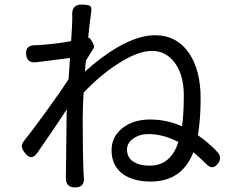

<svg xmlns="http://www.w3.org/2000/svg" viewBox="-20 -799 1026 845"><path d="M310 26Q268 26 270 -19Q270 -25 270 -31Q270 -58 271 -103Q272 -204 273 -280Q273 -284 273 -295Q274 -310 274 -318Q223 -239 144 -126Q117 -88 88 -128Q77 -143 76 -153Q75 -165 85 -178Q122 -224 177 -300Q247 -396 282 -451Q283 -461 284 -482Q287 -524 288 -544Q263 -541 187 -531Q156 -527 140 -525Q99 -520 95 -559Q91 -600 134 -600Q137 -600 143 -600Q151 -601 155 -601Q223 -605 293 -618Q298 -693 298 -709Q298 -718 298 -727Q293 -780 341 -779Q369 -778 376 -773Q385 -767 381 -743Q373 -687 368 -632L370 -633Q373 -633 375 -631Q383 -622 389 -609Q397 -594 392 -587Q372 -555 358 -532Q358 -525 356 -511Q355 -493 354 -484Q428 -551 499 -592Q590 -644 662 -644Q758 -644 812 -565Q863 -490 863 -366Q863 -275 851 -204Q896 -173 935 -132Q959 -108 941 -82Q917 -45 885 -80Q859 -106 831 -129Q781 0 643 0Q568 0 522 -32Q471 -69 471 -138Q471 -197 518.5 -235Q566 -273 640 -273Q715 -273 781 -243Q789 -298 789 -379Q789 -469 749 -523Q710 -575 649 -575Q586 -575 497 -517Q418 -466 348 -391Q344 -332 344 -267Q344 -120 348 -32Q348 -25 349 -20Q354 26 310 26ZM638 -70Q688 -70 719 -98Q749 -124 765 -174Q698 -209 633 -209Q595 -209 567 -189.5Q539 -170 539 -141Q539 -105 568 -87Q594 -70 638 -70Z"/></svg>

Font: GenSenRounded JP R
Style: Regular
Weight: 400
Version: Version 1.501;PS 1;hotconv 16.6.51;makeotf.lib2.5.65220